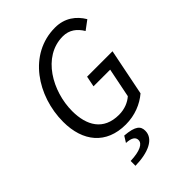

<svg xmlns="http://www.w3.org/2000/svg" viewBox="-255 -775 1100 1100"><g transform="rotate(-45 294.5 -225.0)"><path d="M57 -253C57 -93 142 12 300 12C375 12 439 -15 486 -55L543 -339H337L324 -274H459L423 -95C397 -72 359 -55 312 -55C186 -55 137 -144 137 -260C137 -419 237 -601 402 -601C455 -601 491 -572 516 -530L571 -571C538 -627 484 -668 406 -668C191 -668 57 -461 57 -253ZM172 179V218C278 216 354 182 354 116C354 80 335 57 249 50L226 87C270 89 289 103 289 126C289 155 252 176 172 179Z"/></g></svg>

Font: Cambridge Sans Italic
Style: Regular
Weight: 400
Italic angle: -11°
Version: Version 2.000;PS 002.000;hotconv 1.0.88;makeotf.lib2.5.64775